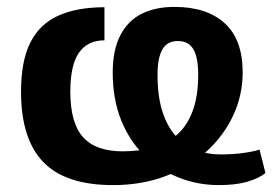

<svg xmlns="http://www.w3.org/2000/svg" viewBox="-20 -528 790 557"><path d="M283 -411Q234 -411 209 -375Q184 -339 184 -262Q184 -171 221 -130Q258 -89 336 -89Q382 -89 421.5 -99.5Q461 -110 491 -135Q521 -160 538 -203.5Q555 -247 555 -312Q555 -361 541 -385Q527 -409 496 -409Q465 -409 451 -384.5Q437 -360 437 -311Q437 -249 451 -205Q465 -161 490 -133.5Q515 -106 548 -93Q581 -80 618 -80Q655 -80 684.5 -84Q714 -88 733 -94L750 -26Q730 -10 696.5 -0.5Q663 9 615 9Q553 9 497 -13.5Q441 -36 398 -78Q355 -120 331 -180.5Q307 -241 307 -317Q307 -383 329 -425.5Q351 -468 391 -488Q431 -508 486 -508Q580 -508 632 -460.5Q684 -413 684 -318Q684 -252 656.5 -193Q629 -134 579 -88.5Q529 -43 460 -17Q391 9 308 9Q170 9 105.5 -58Q41 -125 41 -262Q41 -352 68.5 -405.5Q96 -459 150 -483Q204 -507 283 -507Z"/></svg>

Font: Exo 2
Style: Bold
Weight: 700
Designer: Natanael Gama
Foundry: Natanael Gama
Version: Version 2.010